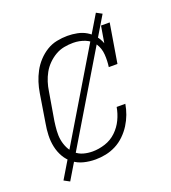

<svg xmlns="http://www.w3.org/2000/svg" viewBox="-122 -682 743 833"><g transform="rotate(-20 250.0 -265.0)"><path d="M197 8Q169 8 143 1.5Q117 -5 96.5 -20.5Q76 -36 63 -58.5Q50 -81 44.5 -107Q39 -133 40 -160.5Q41 -188 46 -215L67 -345Q71 -370 78.5 -393.5Q86 -417 98 -439.5Q110 -462 128 -481.5Q146 -501 168 -514.5Q190 -528 215 -533Q240 -538 264 -538Q287 -538 309.5 -533.5Q332 -529 350.5 -518Q369 -507 383 -490Q397 -473 404 -453L417 -530H457L427 -349H387Q391 -378 389 -406.5Q387 -435 372.5 -457.5Q358 -480 332 -490.5Q306 -501 277 -501Q256 -501 235 -497Q214 -493 195 -482Q176 -471 160 -455Q144 -439 133.5 -420Q123 -401 116.5 -380.5Q110 -360 107 -339L85 -209Q82 -188 80.5 -166Q79 -144 82.5 -124Q86 -104 95 -85.5Q104 -67 119.5 -53.5Q135 -40 155 -34.5Q175 -29 197 -29Q225 -29 254.5 -38.5Q284 -48 306.5 -69.5Q329 -91 342 -118.5Q355 -146 360 -175H400Q396 -151 387.5 -128Q379 -105 365.5 -83.5Q352 -62 333 -43.5Q314 -25 291.5 -13.5Q269 -2 245 3Q221 8 197 8ZM60 60 34 46 415 -590 441 -576Z"/></g></svg>

Font: Iosevka Slab XLtObl
Style: Regular
Weight: 200
Italic angle: -9°
Monospace: yes
Designer: Belleve Invis
Foundry: Belleve Invis
Version: Version 11.1.1; ttfautohint (v1.8.3)